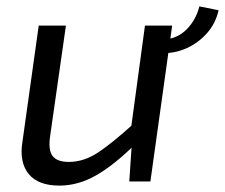

<svg xmlns="http://www.w3.org/2000/svg" viewBox="-20 -567 703 600"><path d="M186 -487 137 -144Q130 -99 144 -80Q158 -61 195 -61Q242 -61 286.5 -90.5Q331 -120 396 -179L404 -118Q339 -53 282 -20Q225 13 166 13Q99 13 69.5 -23.5Q40 -60 50 -123L101 -487ZM518 -487 450 0H384L393 -134L387 -148L433 -487ZM487 -401 490 -443Q535 -446 564 -476Q593 -506 603 -547L663 -535Q654 -494 627 -463.5Q600 -433 563.5 -416.5Q527 -400 487 -401Z"/></svg>

Font: Exo 2
Style: Italic
Weight: 400
Italic angle: -8°
Designer: Natanael Gama
Foundry: Natanael Gama
Version: Version 2.010